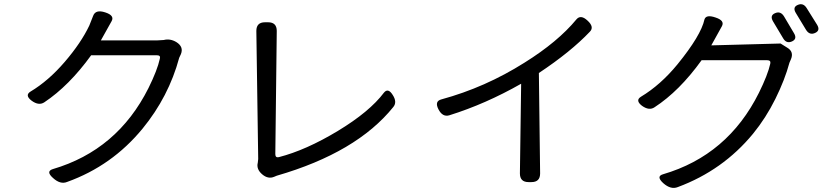

<svg xmlns="http://www.w3.org/2000/svg" viewBox="-20 -852 4040 931"><path d="M490 -792Q537 -777 521 -749L469 -656H740L774 -658Q805 -666 835 -648Q872 -625 857 -589L849 -572Q798 -383 671 -228Q523 -48 306 30Q273 44 237 11Q201 -21 236 -32Q549 -124 700 -425Q743 -512 755 -567Q760 -584 741 -584H422Q315 -436 195 -356Q168 -338 133 -364Q99 -390 128 -408Q215 -460 294 -552Q373 -644 413 -728L432 -776Q444 -807 490 -792Z M1230 -63 1232 -81 1223 -702Q1223 -744 1265 -744H1280Q1322 -744 1322 -702L1315 -105Q1315 -86 1332 -90Q1464 -124 1618 -217Q1772 -310 1842 -403Q1862 -427 1884 -392Q1907 -357 1887 -333Q1709 -112 1322 0L1310 5Q1280 18 1251 -7Q1222 -32 1230 -63Z M2120 -370Q2333 -428 2523 -548Q2685 -649 2775 -758Q2796 -783 2829 -752Q2863 -721 2840 -698Q2748 -601 2593 -498L2599 -11Q2599 31 2557 31H2543Q2501 31 2501 -11L2507 -446Q2335 -348 2159 -293Q2126 -283 2106 -322Q2086 -361 2120 -370Z M3738 -788Q3765 -800 3782 -772L3830 -691Q3847 -663 3820 -651Q3793 -639 3777 -667L3728 -749Q3712 -777 3738 -788ZM3848 -828Q3875 -840 3892 -812L3942 -732Q3959 -704 3932 -692Q3905 -680 3888 -708L3839 -789Q3822 -817 3848 -828ZM3450 -767Q3496 -752 3480 -724L3429 -632L3765 -641L3797 -621Q3831 -601 3815 -564L3808 -548Q3786 -466 3740 -373Q3694 -280 3631 -203Q3485 -26 3267 55Q3233 69 3196 36Q3160 3 3195 -7Q3509 -99 3660 -402Q3703 -489 3715 -543Q3719 -560 3700 -560H3382Q3274 -410 3154 -332Q3128 -314 3093 -339Q3059 -365 3088 -383Q3183 -440 3265 -540Q3379 -680 3396 -758Q3404 -783 3450 -767Z"/></svg>

Font: Swei Gothic CJK TC Regular
Style: Regular
Weight: 400
Version: Version 2.129